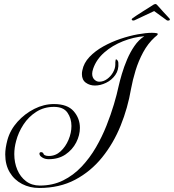

<svg xmlns="http://www.w3.org/2000/svg" viewBox="-20 -732 864 954"><path d="M175 202Q128 202 89.5 182Q51 162 28.5 124.5Q6 87 6 35Q6 4 17 -37Q31 -87 67 -127Q103 -167 150.5 -191Q198 -215 248 -215Q315 -215 346 -179.5Q377 -144 377 -97Q377 -60 358.5 -24Q340 12 305.5 35.5Q271 59 222 59Q205 59 192.5 52Q180 45 177 37Q176 35 176 32Q176 24 184 24Q194 24 197 34Q197 36 203.5 39.5Q210 43 223 43Q256 43 281 20Q306 -3 320.5 -37.5Q335 -72 335 -106Q335 -144 315 -172.5Q295 -201 248 -201Q199 -201 160.5 -176.5Q122 -152 96.5 -113Q71 -74 60 -31Q51 2 51 34Q51 76 66 111.5Q81 147 109.5 168.5Q138 190 178 190Q242 190 293.5 164.5Q345 139 385.5 96Q426 53 456.5 0.5Q487 -52 509 -107.5Q531 -163 546 -213.5Q561 -264 569 -302Q575 -329 585.5 -364.5Q596 -400 611.5 -436.5Q627 -473 648 -503.5Q669 -534 697 -552Q644 -548 591 -527Q538 -506 498.5 -471.5Q459 -437 443 -391Q438 -376 438 -366Q438 -347 449 -336.5Q460 -326 473 -326Q494 -326 512.5 -339.5Q531 -353 542 -373Q553 -393 553 -412Q553 -418 553 -422.5Q553 -427 554 -431Q555 -433 555 -435Q555 -437 556 -437Q561 -437 564.5 -431Q568 -425 568 -420Q571 -385 553 -359.5Q535 -334 507 -320.5Q479 -307 452 -307Q426 -307 406.5 -321Q387 -335 387 -364Q387 -369 387.5 -373.5Q388 -378 389 -382Q396 -419 424.5 -449Q453 -479 493.5 -501.5Q534 -524 578.5 -539Q623 -554 664.5 -561.5Q706 -569 735 -569Q742 -569 748 -568.5Q754 -568 759 -567Q764 -566 764 -563Q764 -559 757.5 -554Q751 -549 749 -547Q715 -516 691.5 -472.5Q668 -429 653.5 -381.5Q639 -334 631 -290Q615 -196 579.5 -108Q544 -20 487.5 50Q431 120 353.5 161Q276 202 175 202ZM642 -630Q637 -630 635 -633.5Q633 -637 638 -641Q643 -645 659 -655.5Q675 -666 694 -678Q713 -690 727.5 -699Q742 -708 743 -709Q746 -711 749 -711.5Q752 -712 753 -712Q756 -712 760 -708Q762 -706 771 -696Q780 -686 791 -673.5Q802 -661 811.5 -651.5Q821 -642 822 -640Q824 -638 824 -635Q824 -631 818.5 -630Q813 -629 809 -631L746 -677L648 -631Q646 -630 642 -630Z"/></svg>

Font: Gwendolyn
Style: Bold
Weight: 700
Designer: Robert E. Leuschke
Foundry: Robert E. Leuschke
Version: Version 1.010; ttfautohint (v1.8.3)